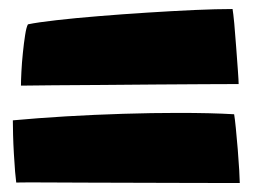

<svg xmlns="http://www.w3.org/2000/svg" viewBox="-20 -599 565 426"><path d="M42 -545Q63.5 -549.5 105.2 -554.2Q147 -559 199.2 -563.2Q251.5 -567.5 306.5 -571Q361.5 -574.5 411.2 -576.8Q461 -579 496 -579Q497.5 -570.5 499.8 -546.8Q502 -523 504 -494.5Q506 -466 507.8 -442.8Q509.5 -419.5 509.5 -412.5Q482 -412.5 432.8 -412.2Q383.5 -412 324 -411.5Q264.5 -411 205.5 -410.5Q146.5 -410 99 -409.8Q51.5 -409.5 26.5 -409Q26.5 -420 27.5 -440Q28.5 -460 30.8 -482Q33 -504 35.8 -521.5Q38.5 -539 42 -545ZM8.5 -332Q63 -337 125.8 -340.8Q188.5 -344.5 252.8 -346.5Q317 -348.5 375 -348.5Q410.5 -348.5 442.2 -347.8Q474 -347 499.5 -345.5Q501 -337 503.2 -315.2Q505.5 -293.5 507.5 -267.8Q509.5 -242 510.8 -221Q512 -200 512 -193Q494.5 -193 457.8 -193Q421 -193 372.8 -193.2Q324.5 -193.5 272 -193.5Q219.5 -193.5 169.5 -193.8Q119.5 -194 79.2 -194.2Q39 -194.5 16 -194Q15 -200.5 13.5 -218Q12 -235.5 10.8 -257.8Q9.5 -280 9 -300.2Q8.5 -320.5 8.5 -332Z"/></svg>

Font: Grandstander Thin ExtraBold
Style: Regular
Weight: 800
Version: Version 1.200